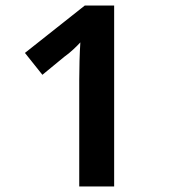

<svg xmlns="http://www.w3.org/2000/svg" viewBox="-20 -766 612 693"><path d="M392 -93H266V-477Q266 -509 267 -545.5Q268 -582 270 -613Q261 -603 245 -588Q229 -573 212 -561L133 -496L70 -575L286 -746H392Z"/></svg>

Font: Noto Sans Telugu UI SemiBold
Style: Regular
Weight: 600
Designer: Jelle Bosma - Monotype Design Team
Foundry: Monotype Imaging Inc.
Version: Version 2.005; ttfautohint (v1.8.4.7-5d5b)